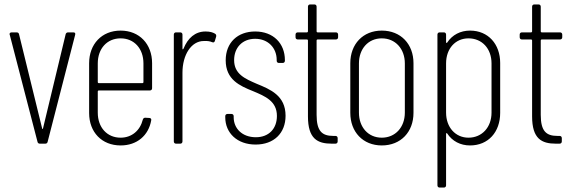

<svg xmlns="http://www.w3.org/2000/svg" viewBox="-20 -648 2566 866"><path d="M160 0H184C190 0 194 -3 195 -9L319 -491C321 -498 318 -502 311 -502H287C281 -502 277 -498 276 -493L174 -69C173 -65 171 -65 170 -69L66 -493C65 -499 61 -502 55 -502H33C27 -502 23 -499 23 -494C23 -493 24 -492 24 -491L149 -9C150 -3 154 0 160 0Z M666 -250V-363C666 -449 609 -510 524 -510C439 -510 382 -449 382 -363V-138C382 -52 439 8 524 8C598 8 650 -37 662 -105C664 -112 659 -116 653 -116L635 -117C629 -117 626 -114 624 -108C612 -60 575 -27 524 -27C463 -27 421 -73 421 -140V-236C421 -238 423 -240 425 -240H656C662 -240 666 -244 666 -250ZM524 -475C585 -475 627 -429 627 -362V-277C627 -275 625 -273 623 -273H425C423 -273 421 -275 421 -277V-362C421 -429 463 -475 524 -475Z M907 -506C860 -506 827 -476 808 -429C806 -425 803 -424 803 -428V-492C803 -498 799 -502 793 -502H774C768 -502 764 -498 764 -492V-10C764 -4 768 0 774 0H793C799 0 803 -4 803 -10V-320C803 -401 843 -463 899 -463C915 -464 927 -462 936 -458C943 -455 947 -457 949 -463L955 -483C956 -488 955 -493 950 -496C940 -502 927 -506 907 -506Z M1133 4C1215 4 1268 -47 1268 -126C1268 -217 1199 -245 1138 -270C1085 -293 1036 -314 1036 -377C1036 -433 1073 -473 1131 -473C1190 -473 1228 -431 1228 -378V-374C1228 -368 1232 -364 1238 -364H1255C1261 -364 1265 -368 1265 -374V-377C1265 -452 1213 -506 1131 -506C1052 -506 998 -456 998 -376C998 -289 1061 -261 1121 -237C1176 -214 1229 -192 1229 -125C1229 -67 1192 -29 1134 -29C1072 -29 1034 -69 1034 -119V-124C1034 -130 1030 -134 1024 -134H1006C1000 -134 996 -130 996 -124V-119C996 -48 1050 4 1133 4Z M1505 -480V-492C1505 -498 1501 -502 1495 -502H1412C1410 -502 1408 -504 1408 -506V-618C1408 -624 1404 -628 1398 -628H1379C1373 -628 1369 -624 1369 -618V-506C1369 -504 1367 -502 1365 -502H1323C1317 -502 1313 -498 1313 -492V-480C1313 -474 1317 -470 1323 -470H1365C1367 -470 1369 -468 1369 -466V-123C1369 -22 1412 0 1476 0H1493C1499 0 1503 -4 1503 -10V-25C1503 -31 1499 -35 1493 -35H1483C1433 -35 1408 -56 1408 -130V-466C1408 -468 1410 -470 1412 -470H1495C1501 -470 1505 -474 1505 -480Z M1702 8C1788 8 1845 -53 1845 -139V-363C1845 -449 1788 -510 1702 -510C1617 -510 1560 -449 1560 -363V-139C1560 -53 1617 8 1702 8ZM1702 -27C1641 -27 1599 -74 1599 -140V-362C1599 -428 1641 -475 1702 -475C1763 -475 1806 -428 1806 -362V-140C1806 -74 1763 -27 1702 -27Z M2100 -510C2057 -510 2020 -491 1997 -456C1994 -453 1992 -454 1992 -458V-492C1992 -498 1988 -502 1982 -502H1963C1957 -502 1953 -498 1953 -492V188C1953 194 1957 198 1963 198H1982C1988 198 1992 194 1992 188V-44C1992 -48 1995 -49 1997 -46C2020 -11 2057 8 2100 8C2182 8 2236 -52 2236 -139V-364C2236 -449 2182 -510 2100 -510ZM2197 -362V-140C2197 -74 2154 -27 2093 -27C2034 -27 1992 -74 1992 -140V-362C1992 -429 2034 -475 2093 -475C2154 -475 2197 -429 2197 -362Z M2516 -480V-492C2516 -498 2512 -502 2506 -502H2423C2421 -502 2419 -504 2419 -506V-618C2419 -624 2415 -628 2409 -628H2390C2384 -628 2380 -624 2380 -618V-506C2380 -504 2378 -502 2376 -502H2334C2328 -502 2324 -498 2324 -492V-480C2324 -474 2328 -470 2334 -470H2376C2378 -470 2380 -468 2380 -466V-123C2380 -22 2423 0 2487 0H2504C2510 0 2514 -4 2514 -10V-25C2514 -31 2510 -35 2504 -35H2494C2444 -35 2419 -56 2419 -130V-466C2419 -468 2421 -470 2423 -470H2506C2512 -470 2516 -474 2516 -480Z"/></svg>

Font: Barlow Condensed ExtraLight
Style: Regular
Weight: 275
Width: 3
Designer: Jeremy Tribby
Foundry: Tribby Type
Version: Version 1.422;hotconv 1.0.109;makeotfexe 2.5.65596